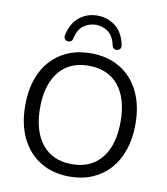

<svg xmlns="http://www.w3.org/2000/svg" viewBox="-99 -1018 966 1109"><g transform="rotate(10 383.5 -463.0)"><path d="M383 9Q285 9 212.5 -35.5Q140 -80 100.5 -161Q61 -242 61 -353Q61 -437 83.5 -503.5Q106 -570 148 -616.5Q190 -663 249.5 -688.5Q309 -714 383 -714Q483 -714 555.5 -670Q628 -626 667.5 -545.5Q707 -465 707 -354Q707 -270 684 -203Q661 -136 619 -89Q577 -42 517.5 -16.5Q458 9 383 9ZM383 -64Q459 -64 511.5 -98Q564 -132 592 -197Q620 -262 620 -353Q620 -490 558.5 -565.5Q497 -641 383 -641Q309 -641 256.5 -607Q204 -573 176 -508.5Q148 -444 148 -353Q148 -217 210 -140.5Q272 -64 383 -64ZM239 -759Q228 -760 221 -768.5Q214 -777 217 -792Q233 -865 278.5 -900Q324 -935 383 -935Q442 -935 488 -900Q534 -865 549 -792Q552 -777 545 -768.5Q538 -760 527 -759Q519 -758 512.5 -761Q506 -764 502.5 -769.5Q499 -775 498 -782Q486 -836 454 -858.5Q422 -881 383 -881Q345 -881 312.5 -858.5Q280 -836 268 -782Q267 -775 263.5 -769.5Q260 -764 253.5 -761Q247 -758 239 -759Z"/></g></svg>

Font: Nunito ExtraLight
Style: Regular
Weight: 400
Version: Version 3.602